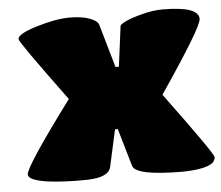

<svg xmlns="http://www.w3.org/2000/svg" viewBox="-46 -631 790 685"><g transform="rotate(-5 349.5 -288.5)"><path d="M354 -168.9 325.2 -38.1Q317.9 0.5 238.8 2Q157.7 3.4 95.2 -4.9Q29.8 -15.1 29.8 -35.2Q29.8 -63 199.2 -291Q39.1 -508.3 39.1 -519Q39.1 -538.1 108.9 -559.1Q178.2 -580.1 227.1 -580.1Q272.5 -580.1 300.3 -569.1Q328.1 -558.1 331.1 -543L375 -390.1H387.2L405.8 -534.2Q406.7 -540.5 429 -550.8Q451.2 -561 486.8 -569.8Q524.4 -580.1 560.1 -580.1Q689 -580.1 689 -535.2Q689 -505.9 533.2 -276.9Q699.2 -52.2 699.2 -39.1Q699.2 0 585.9 2.9Q410.2 2.9 402.8 -35.2L363.8 -168.9Z"/></g></svg>

Font: GGS TheRock Black
Style: Regular
Weight: 900
Designer: Rodrigo Fuenzalida (2012); Goodgame Studios (2014)
Foundry: Rodrigo Fuenzalida,2012;  GGS,2014
Version: Version 1.002 | FøM Mod